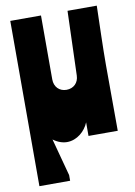

<svg xmlns="http://www.w3.org/2000/svg" viewBox="-88 -655 638 905"><g transform="rotate(-10 230.5 -202.5)"><path d="M26 193H173V166L125 -13C146 3 170 11 191 11C239 11 279 -25 295 -65V0H435C435 -97 434 -265 434 -315C434 -400 438 -510 440 -598H300L290 -290C289 -255 265 -232 231 -232C197 -232 173 -256 173 -292V-598H26Z"/></g></svg>

Font: Ranchers
Style: Regular
Weight: 400
Designer: Pablo Impallari, Brenda Gallo
Foundry: Pablo Impallari, Brenda Gallo
Version: Version 1.000